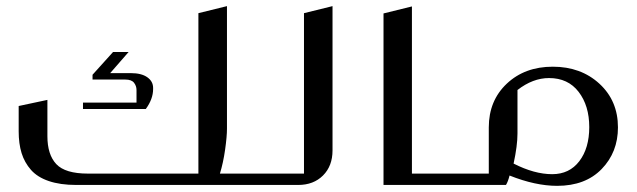

<svg xmlns="http://www.w3.org/2000/svg" viewBox="-20 -604 2079 627"><path d="M698.2 -37.1H804.2Q814 -37.1 814 -26.9V-9.8Q814 0 804.2 0H229Q176.8 0 139.4 -12.7Q102.1 -25.4 81.1 -49.3Q60.1 -73.2 50.5 -104Q41 -134.8 41 -174.8V-257.8L134.8 -277.8V-159.2Q134.8 -99.1 163.8 -68.1Q192.9 -37.1 267.1 -37.1H627.9V-561L721.2 -584V-184.1Q721.2 -158.2 715.1 -115.2Q709 -72.3 698.2 -37.1ZM251 -269H425.8V-310.1Q425.8 -323.2 417.7 -333.7Q409.7 -344.2 389.2 -344.2H282.2V-359.9L349.1 -434.1H399.9L339.8 -365.2H407.2Q441.9 -365.2 460.9 -351.8Q480 -338.4 480 -316.9V-313Q480 -280.8 456.1 -248H251Z M793.9 -9.8V-26.9Q793.9 -37.1 803.7 -37.1H972.7V-561L1065.9 -584V-112.8Q1065.9 -62 1034.9 -31Q1003.9 0 953.6 0H803.7Q793.9 0 793.9 -9.8Z M1325.2 -37.1H1410.6Q1420.4 -37.1 1420.4 -26.9V-9.8Q1420.4 0 1410.6 0H1232.4V-560.1L1325.2 -583Z M1411.1 -37.1H1576.2V-188Q1576.2 -275.4 1635 -330.8Q1693.8 -386.2 1785.2 -386.2Q1877 -386.2 1937.5 -330.6Q1998 -274.9 1998 -188Q1998 -106.9 1944.8 -52Q1891.6 2.9 1799.3 2.9Q1728.5 2.9 1644 -30.8Q1639.2 -11.2 1632.3 0H1411.1Q1401.4 0 1401.4 -9.8V-26.9Q1401.4 -37.1 1411.1 -37.1ZM1669.9 -310.1V-168Q1669.9 -128.4 1657.2 -69.8Q1725.1 -35.2 1783.2 -35.2Q1839.4 -35.2 1871.8 -77.6Q1904.3 -120.1 1904.3 -189Q1904.3 -258.8 1869.6 -304Q1835 -349.1 1772.9 -349.1Q1720.2 -349.1 1669.9 -310.1Z"/></svg>

Font: Wesal
Style: Regular
Weight: 300
Designer: Ahmed zaza
Foundry: Ahmed zaza
Version: Version 2.01